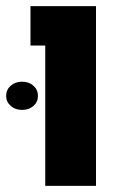

<svg xmlns="http://www.w3.org/2000/svg" viewBox="-65 -608 412 628"><path d="M83 0V-459H34.7V-587.9H249V0ZM7.3 -248.5Q-15.1 -248.5 -30 -261.7Q-44.9 -274.9 -44.9 -294.4Q-44.9 -314.5 -30 -327.6Q-15.1 -340.8 7.3 -340.8Q29.8 -340.8 44.4 -327.6Q59.1 -314.5 59.1 -294.4Q59.1 -274.4 44.4 -261.5Q29.8 -248.5 7.3 -248.5Z"/></svg>

Font: Heebo ExtraBold
Style: Regular
Weight: 800
Designer: Oded Ezer
Foundry: Ezer Type House
Version: Version 3.100